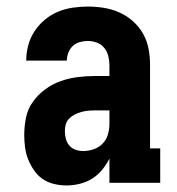

<svg xmlns="http://www.w3.org/2000/svg" viewBox="-20 -558 540 586"><path d="M183 8Q164 8 145 3.5Q126 -1 110.5 -11.5Q95 -22 84 -38Q73 -54 66 -71.5Q59 -89 56.5 -108Q54 -127 54 -146Q54 -173 59.5 -199.5Q65 -226 80.5 -247.5Q96 -269 117.5 -285Q139 -301 164 -310Q189 -319 215.5 -322.5Q242 -326 269 -326H314V-359Q314 -373 310.5 -387Q307 -401 298 -412Q289 -423 275.5 -428Q262 -433 248 -433Q236 -433 223.5 -429.5Q211 -426 202 -417.5Q193 -409 188.5 -397Q184 -385 184 -373H60Q60 -396 66 -419Q72 -442 85 -462Q98 -482 116.5 -497.5Q135 -513 156.5 -522Q178 -531 201.5 -534.5Q225 -538 248 -538Q273 -538 297.5 -534Q322 -530 344.5 -520Q367 -510 386 -493Q405 -476 417 -454.5Q429 -433 433.5 -408.5Q438 -384 438 -359V-105H469V0H314V-74Q305 -56 292 -40Q279 -24 261.5 -13Q244 -2 223.5 3Q203 8 183 8ZM234 -97Q250 -97 266 -102.5Q282 -108 293.5 -120Q305 -132 309.5 -148Q314 -164 314 -180V-221H269Q258 -221 248 -220Q238 -219 227.5 -216Q217 -213 208 -208.5Q199 -204 191.5 -196.5Q184 -189 181 -179Q178 -169 178 -158Q178 -146 181 -134.5Q184 -123 191.5 -114Q199 -105 210.5 -101Q222 -97 234 -97Z"/></svg>

Font: Iosevka Slab Extrabold
Style: Regular
Weight: 800
Monospace: yes
Designer: Belleve Invis
Foundry: Belleve Invis
Version: Version 11.1.1; ttfautohint (v1.8.3)